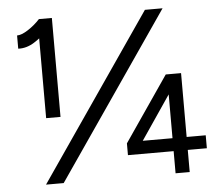

<svg xmlns="http://www.w3.org/2000/svg" viewBox="-51 -756 925 812"><g transform="rotate(-5 412.0 -350.0)"><path d="M137 -280V-667L143 -700H198V-280ZM45 -583V-639Q64 -639 92 -657Q120 -675 143 -700L182 -659Q148 -624 114 -602.5Q80 -581 45 -583ZM112 0 593 -700H668L187 0ZM514 -117 468 -144 657 -420 696 -385ZM468 -94V-144L506 -149H803V-94ZM662 0V-383L657 -420H722V0Z"/></g></svg>

Font: Figtree Light Light
Style: Regular
Weight: 300
Version: Version 2.001;gftools[0.9.30]